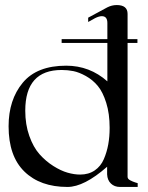

<svg xmlns="http://www.w3.org/2000/svg" viewBox="-20 -740 587 760"><path d="M80 -302Q80 -247 96 -202Q112 -157 136.5 -129.5Q161 -102 191 -83Q221 -64 247.5 -56.5Q274 -49 297 -49Q331 -49 355 -65.5Q379 -82 391 -110Q403 -138 408.5 -168.5Q414 -199 414 -234Q414 -290 400.5 -333Q387 -376 367 -400Q347 -424 320 -439Q293 -454 270.5 -458.5Q248 -463 224 -463Q80 -463 80 -302ZM404 -80Q313 0 247 0Q139 0 76.5 -61Q14 -122 14 -240Q14 -345 70 -412.5Q126 -480 242 -480Q335 -480 405 -418V-570H224V-585H405V-649Q405 -676 383 -676Q372 -676 356 -668L329 -653V-670L405 -711Q423 -720 442 -720Q485 -720 485 -685V-585H524V-570H485V-40Q485 -36 487.5 -32.5Q490 -29 496 -26Q502 -23 505.5 -21.5Q509 -20 516.5 -17.5Q524 -15 525 -15V0H455Q433 0 419 -13.5Q405 -27 404 -50Z"/></svg>

Font: kawoszeh
Style: Medium
Weight: 500
Version: Version 000.030